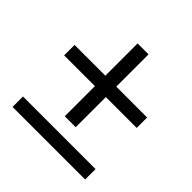

<svg xmlns="http://www.w3.org/2000/svg" viewBox="-152 -679 801 801"><g transform="rotate(45 248.5 -278.0)"><path d="M34.2 -304.2V-365.7H215.8V-556.2H280.3V-365.7H462.4V-304.2H280.3V-126.5H215.8V-304.2ZM462.4 -61.5V0H34.2V-61.5Z"/></g></svg>

Font: Varta
Style: Regular
Weight: 400
Designer: Joana Correia, Viktoriya Grabowska, Eben Sorkin
Foundry: Sorkin Type
Version: Version 1.003; ttfautohint (v1.3) -l 8 -r 24 -G 200 -x 12 -H